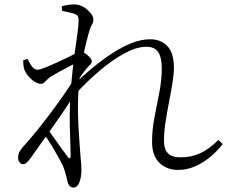

<svg xmlns="http://www.w3.org/2000/svg" viewBox="-20 -802 1040 870"><path d="M787 -32Q736 -32 702.5 -64Q669 -96 669 -159Q669 -214 680 -270.5Q691 -327 702 -383.5Q713 -440 713 -493Q713 -541 697 -565.5Q681 -590 643 -590Q599 -590 544.5 -560.5Q490 -531 432 -482Q374 -433 320 -374L322 -427Q361 -463 403.5 -498Q446 -533 490 -561.5Q534 -590 577 -607Q620 -624 661 -624Q708 -624 738 -593.5Q768 -563 768 -494Q768 -466 761.5 -426Q755 -386 746 -340Q737 -294 730 -248.5Q723 -203 723 -165Q723 -125 741.5 -107Q760 -89 797 -89Q847 -89 887 -107.5Q927 -126 970 -168L989 -149Q966 -119 934 -92Q902 -65 864.5 -48.5Q827 -32 787 -32ZM84 -58Q75 -58 68.5 -66.5Q62 -75 62 -88Q62 -100 65.5 -109Q69 -118 82 -134Q98 -151 128.5 -187.5Q159 -224 195 -271Q231 -318 265 -366.5Q299 -415 323 -456L319 -376Q300 -345 274 -306.5Q248 -268 219.5 -227.5Q191 -187 164 -149.5Q137 -112 116 -82Q108 -72 100.5 -65Q93 -58 84 -58ZM313 48Q303 48 295.5 40.5Q288 33 285 17Q281 -1 277.5 -14Q274 -27 268 -43Q264 -54 253 -74.5Q242 -95 228 -119Q214 -143 199 -166Q184 -189 172 -206L189 -227Q205 -205 224.5 -177.5Q244 -150 261 -126Q278 -102 287 -91Q299 -76 300 -96Q300 -126 298 -173Q296 -220 296 -275.5Q296 -331 300 -384Q304 -438 309.5 -488Q315 -538 321 -580Q327 -622 331.5 -654.5Q336 -687 336 -708Q336 -725 331.5 -730.5Q327 -736 313 -741Q304 -743 290.5 -746.5Q277 -750 261 -753L260 -774Q273 -777 287 -779.5Q301 -782 317 -782Q332 -782 347 -776Q362 -770 374.5 -759Q387 -748 395 -736.5Q403 -725 403 -715Q403 -700 395.5 -688Q388 -676 380 -645Q376 -632 370.5 -608.5Q365 -585 358 -554Q351 -523 345.5 -486Q340 -449 337 -410Q332 -347 333.5 -285Q335 -223 339 -172.5Q343 -122 345 -90Q347 -73 348 -58Q349 -43 349 -28Q349 -13 345.5 4.5Q342 22 334 35Q326 48 313 48ZM165 -422Q153 -422 137 -432Q121 -442 108 -457.5Q95 -473 90 -488Q87 -499 86 -509Q85 -519 85 -529L105 -535Q116 -511 127 -498.5Q138 -486 150 -486Q160 -486 185 -496Q210 -506 239.5 -519.5Q269 -533 293.5 -545Q318 -557 327 -563Q336 -568 341 -569.5Q346 -571 355 -567Q363 -563 372.5 -555.5Q382 -548 389 -539.5Q396 -531 396 -525Q396 -517 388.5 -509.5Q381 -502 372 -491Q361 -478 349.5 -461.5Q338 -445 326 -427L330 -484Q335 -492 339.5 -503Q344 -514 348 -528Q325 -517 300.5 -504.5Q276 -492 253.5 -479.5Q231 -467 212 -456Q202 -450 194.5 -442Q187 -434 180.5 -428Q174 -422 165 -422Z"/></svg>

Font: Noto Serif SC ExtraLight Light
Style: Regular
Weight: 300
Version: Version 2.002-H1;hotconv 1.1.0;makeotfexe 2.6.0